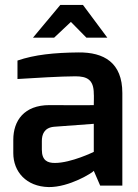

<svg xmlns="http://www.w3.org/2000/svg" viewBox="-20 -754 559 780"><path d="M150 -146V-181C150 -207 159 -235 199 -239L361 -251V-137C361 -137 269 -92 203 -92C174 -92 150 -101 150 -146ZM34 -132C34 -57 86 4 178 6C262 7 357 -53 361 -60L387 0H477V-376C477 -500 402 -542 299 -541C200 -540 121 -532 51 -508V-433C114 -437 230 -444 286 -444C333 -444 361 -431 361 -373C362 -372 361 -327 361 -327C361 -326 181 -327 181 -327C78 -327 34 -264 34 -186ZM114 -601H200L268 -665L331 -601H416L317 -734H225Z"/></svg>

Font: Exo
Style: Demi Bold
Weight: 600
Designer: Natanael Gama
Version: Version 1.00